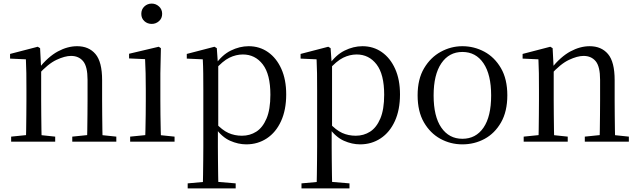

<svg xmlns="http://www.w3.org/2000/svg" viewBox="-20 -788 3552 1068"><path d="M42 0V-28L150 -39H183L287 -28V0ZM124 0Q125 -24 125.5 -65Q126 -106 126.5 -150.5Q127 -195 127 -229V-289Q127 -341 126.5 -381Q126 -421 124 -458L36 -462V-488L190 -528L203 -520L209 -403V-402V-229Q209 -195 209.5 -150.5Q210 -106 210.5 -65Q211 -24 212 0ZM382 0V-28L489 -39H522L627 -28V0ZM464 0Q465 -24 465.5 -64.5Q466 -105 466.5 -149.5Q467 -194 467 -229V-344Q467 -418 442.5 -447.5Q418 -477 375 -477Q341 -477 294 -455Q247 -433 192 -372L184 -406H194Q248 -473 302 -502Q356 -531 409 -531Q474 -531 511 -487.5Q548 -444 548 -342V-229Q548 -194 548.5 -149.5Q549 -105 549.5 -64.5Q550 -24 551 0Z M704 0V-28L814 -39H845L951 -28V0ZM787 0Q788 -24 789 -65Q790 -106 790.5 -150.5Q791 -195 791 -229V-289Q791 -340 790 -381Q789 -422 787 -459L698 -463V-489L863 -528L875 -520L872 -380V-229Q872 -195 872.5 -150.5Q873 -106 874 -65Q875 -24 876 0ZM824 -655Q800 -655 783 -670.5Q766 -686 766 -711Q766 -736 783 -752Q800 -768 824 -768Q847 -768 864.5 -752Q882 -736 882 -711Q882 -686 864.5 -670.5Q847 -655 824 -655Z M1024 260V232L1135 222H1172L1291 232V260ZM1108 260Q1109 226 1109.5 185.5Q1110 145 1110.5 103.5Q1111 62 1111 27V-287Q1111 -338 1110.5 -379.5Q1110 -421 1108 -458L1019 -462V-488L1173 -528L1186 -520L1192 -435L1194 -430V-79L1192 -69V27Q1192 61 1192.5 102.5Q1193 144 1193.5 185Q1194 226 1195 260ZM1350 15Q1305 15 1260 -5Q1215 -25 1177 -77H1164L1178 -105Q1216 -64 1250.5 -48.5Q1285 -33 1326 -33Q1370 -33 1405.5 -55.5Q1441 -78 1462.5 -128.5Q1484 -179 1484 -261Q1484 -375 1441.5 -430Q1399 -485 1331 -485Q1293 -485 1256 -467Q1219 -449 1174 -398L1164 -425H1175Q1214 -482 1263.5 -506.5Q1313 -531 1363 -531Q1424 -531 1471 -498Q1518 -465 1545 -405Q1572 -345 1572 -263Q1572 -177 1543.5 -114.5Q1515 -52 1464.5 -18.5Q1414 15 1350 15Z M1657 260V232L1768 222H1805L1924 232V260ZM1741 260Q1742 226 1742.5 185.5Q1743 145 1743.5 103.5Q1744 62 1744 27V-287Q1744 -338 1743.5 -379.5Q1743 -421 1741 -458L1652 -462V-488L1806 -528L1819 -520L1825 -435L1827 -430V-79L1825 -69V27Q1825 61 1825.5 102.5Q1826 144 1826.5 185Q1827 226 1828 260ZM1983 15Q1938 15 1893 -5Q1848 -25 1810 -77H1797L1811 -105Q1849 -64 1883.5 -48.5Q1918 -33 1959 -33Q2003 -33 2038.5 -55.5Q2074 -78 2095.5 -128.5Q2117 -179 2117 -261Q2117 -375 2074.5 -430Q2032 -485 1964 -485Q1926 -485 1889 -467Q1852 -449 1807 -398L1797 -425H1808Q1847 -482 1896.5 -506.5Q1946 -531 1996 -531Q2057 -531 2104 -498Q2151 -465 2178 -405Q2205 -345 2205 -263Q2205 -177 2176.5 -114.5Q2148 -52 2097.5 -18.5Q2047 15 1983 15Z M2552 15Q2486 15 2429.5 -16Q2373 -47 2338 -107.5Q2303 -168 2303 -258Q2303 -348 2339 -408.5Q2375 -469 2432 -500Q2489 -531 2552 -531Q2617 -531 2674 -500.5Q2731 -470 2766.5 -409Q2802 -348 2802 -258Q2802 -168 2767 -107Q2732 -46 2675.5 -15.5Q2619 15 2552 15ZM2552 -16Q2627 -16 2669.5 -78Q2712 -140 2712 -257Q2712 -373 2669.5 -436Q2627 -499 2552 -499Q2478 -499 2435 -436Q2392 -373 2392 -257Q2392 -140 2435 -78Q2478 -16 2552 -16Z M2893 0V-28L3001 -39H3034L3138 -28V0ZM2975 0Q2976 -24 2976.5 -65Q2977 -106 2977.5 -150.5Q2978 -195 2978 -229V-289Q2978 -341 2977.5 -381Q2977 -421 2975 -458L2887 -462V-488L3041 -528L3054 -520L3060 -403V-402V-229Q3060 -195 3060.5 -150.5Q3061 -106 3061.5 -65Q3062 -24 3063 0ZM3233 0V-28L3340 -39H3373L3478 -28V0ZM3315 0Q3316 -24 3316.5 -64.5Q3317 -105 3317.5 -149.5Q3318 -194 3318 -229V-344Q3318 -418 3293.5 -447.5Q3269 -477 3226 -477Q3192 -477 3145 -455Q3098 -433 3043 -372L3035 -406H3045Q3099 -473 3153 -502Q3207 -531 3260 -531Q3325 -531 3362 -487.5Q3399 -444 3399 -342V-229Q3399 -194 3399.5 -149.5Q3400 -105 3400.5 -64.5Q3401 -24 3402 0Z"/></svg>

Font: Noto Serif KR
Style: Regular
Weight: 400
Designer: Ryoko NISHIZUKA  (kana & ideographs); Frank Grießhammer (Latin, Greek & Cyrillic); Wenlong ZHANG  (bopomofo); Sandoll Co
Foundry: Adobe
Version: Version 2.003-H1;hotconv 1.1.1;makeotfexe 2.6.0